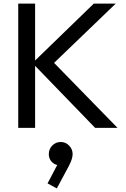

<svg xmlns="http://www.w3.org/2000/svg" viewBox="-20 -714 706 1072"><path d="M511.2 0 161.2 -361.8 503.8 -694H626.2L255.5 -337.5V-390L636.2 0ZM81.8 0V-694H176V0ZM297.2 338 245.5 310 308 191 339.2 183Q334.2 193.8 326.8 200.9Q319.2 208 308.5 208Q287.5 208 270 190.6Q252.5 173.2 252.5 146.8Q252.5 118.5 271.8 98.6Q291 78.8 319.2 78.8Q345.8 78.8 365.6 98.6Q385.5 118.5 385.5 146.8Q385.5 158.2 381 173.8Q376.5 189.2 364 213.5Z"/></svg>

Font: Outfit Thin
Style: Regular
Weight: 100
Designer: Rodrigo Fuenzalida
Foundry: fragTYPE
Version: Version 1.100;gftools[0.9.27]